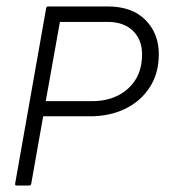

<svg xmlns="http://www.w3.org/2000/svg" viewBox="-20 -576 524 596"><path d="M114 -215 77 -6Q76 0 71 0H31Q27 0 27 -4V-6L123 -549Q124 -556 129 -556H314Q390 -556 431.5 -514Q473 -472 473 -408Q473 -348 444.5 -304.5Q416 -261 368 -238Q320 -215 260 -215ZM122 -262H266Q334 -262 377.5 -301Q421 -340 421 -407Q421 -453 392.5 -480.5Q364 -508 314 -508H166Z"/></svg>

Font: Zain Light
Style: Italic
Weight: 300
Italic angle: -10°
Designer: Zain,Boutros
Foundry: Mobile Telecommunications Company (Zain), 2024
Version: Version 1.51; ttfautohint (v1.8.4)